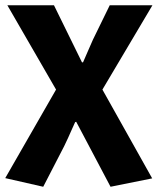

<svg xmlns="http://www.w3.org/2000/svg" viewBox="-20 -515 602 733"><path d="M186 -495 293 -277H297Q298 -279 317 -323Q329 -349 335 -364L399 -495H562L371 -173L561 166L402 198L271 -50L267 -49L253 -18Q241 10 225 43L145 198L0 165L194 -173L8 -495Z"/></svg>

Font: BM Euljiro oraeorae
Style: Regular
Weight: 400
Designer: Bongjin Kim; Bomjun Kim; Myungsoo Han; Hyesun Chae; Mikyoung Jeong; Wujin Sim; Minjae Kang; Suwha Jang;
Foundry: Sandoll Inc.
Version: Version 1.000;hotconv 1.0.109;makeexe 2.5.65596